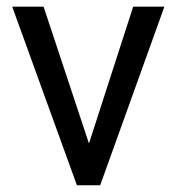

<svg xmlns="http://www.w3.org/2000/svg" viewBox="-20 -548 524 568"><path d="M466.3 -528.3 276.4 0H207.5L16.1 -528.3H108.9L243.2 -123.5L374 -528.3Z"/></svg>

Font: Roboto21382017
Style: Regular
Weight: 400
Designer: Christian Robertson
Foundry: Google
Version: Version 2.138; 2017